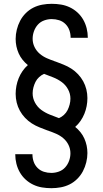

<svg xmlns="http://www.w3.org/2000/svg" viewBox="-20 -843 540 1006"><path d="M249 143Q224 143 200 139Q176 135 154 124.5Q132 114 114 97.5Q96 81 84 60Q72 39 66 15Q60 -9 60 -33V-35H150V-34Q150 -14 156.5 4.5Q163 23 177 37Q191 51 210 57Q229 63 249 63Q269 63 288.5 56Q308 49 321.5 34Q335 19 342 -0.5Q349 -20 349 -40Q349 -63 339 -83.5Q329 -104 312 -118.5Q295 -133 274.5 -142Q254 -151 233 -158V-159H230Q209 -167 187.5 -175.5Q166 -184 146.5 -196.5Q127 -209 111 -226Q95 -243 84 -263Q73 -283 67.5 -305.5Q62 -328 62 -351Q62 -372 66 -393Q70 -414 78 -433.5Q86 -453 98 -470.5Q110 -488 126 -502Q111 -514 98.5 -529.5Q86 -545 78 -563Q70 -581 66 -600Q62 -619 62 -639Q62 -663 68 -687.5Q74 -712 85.5 -734Q97 -756 115 -774Q133 -792 155 -803Q177 -814 201.5 -818.5Q226 -823 251 -823Q276 -823 300 -819Q324 -815 346 -804.5Q368 -794 386 -777.5Q404 -761 416 -740Q428 -719 434 -695Q440 -671 440 -647V-645H350V-646Q350 -666 343.5 -684.5Q337 -703 323 -717Q309 -731 290 -737Q271 -743 251 -743Q231 -743 211.5 -736Q192 -729 178.5 -714Q165 -699 158 -679.5Q151 -660 151 -640Q151 -617 161 -596.5Q171 -576 188 -561.5Q205 -547 225.5 -538Q246 -529 267 -522V-521H270Q291 -513 312.5 -504.5Q334 -496 353.5 -483.5Q373 -471 389 -454Q405 -437 416 -417Q427 -397 432.5 -374.5Q438 -352 438 -329Q438 -308 434 -287Q430 -266 422 -246.5Q414 -227 402 -209.5Q390 -192 374 -178Q389 -166 401.5 -150.5Q414 -135 422 -117Q430 -99 434 -80Q438 -61 438 -41Q438 -17 432 7.5Q426 32 414.5 54Q403 76 385 94Q367 112 345 123Q323 134 298.5 138.5Q274 143 249 143ZM289 -224Q303 -230 315 -241Q327 -252 334 -266Q341 -280 345 -295.5Q349 -311 349 -326Q349 -352 336.5 -375Q324 -398 303.5 -413Q283 -428 259 -437.5Q235 -447 211 -456Q197 -450 185 -439Q173 -428 166 -414Q159 -400 155 -384.5Q151 -369 151 -354Q151 -328 163.5 -305Q176 -282 196.5 -267Q217 -252 241 -242.5Q265 -233 289 -224Z"/></svg>

Font: Iosevka Curly Medium
Style: Regular
Weight: 500
Monospace: yes
Designer: Belleve Invis
Foundry: Belleve Invis
Version: Version 22.1.2; ttfautohint (v1.8.4)